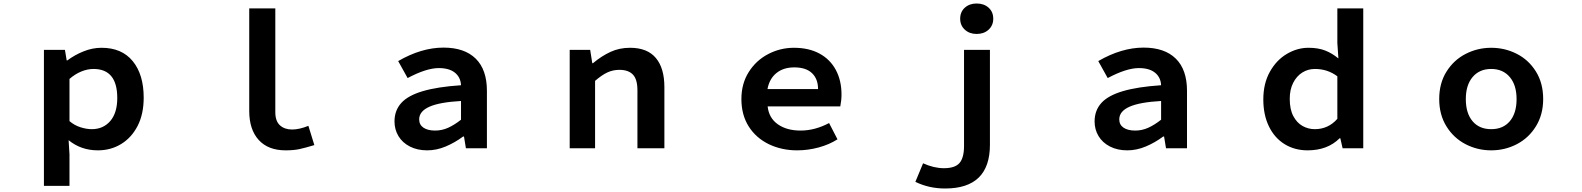

<svg xmlns="http://www.w3.org/2000/svg" viewBox="-20 -847 9040 1097"><path d="M231 -562H351L361 -502H365Q408 -534 458.5 -554Q509 -574 560 -574Q676 -574 738.5 -497.5Q801 -421 801 -289Q801 -195 766 -127Q731 -60 672 -24Q613 12 539 12Q443 12 372 -46L377 35V215H231ZM650 -287Q650 -453 514 -453Q480 -453 444.5 -438.5Q409 -424 377 -396V-155Q405 -131 439.5 -120Q474 -109 504 -109Q570 -109 610 -155.5Q650 -202 650 -287Z M1404 -213V-799H1553V-206Q1553 -155 1579.5 -131Q1606 -107 1649 -107Q1690 -107 1742 -128L1776 -18Q1723 -2 1690.5 5Q1658 12 1612 12Q1512 12 1458 -47.5Q1404 -107 1404 -213Z M2234 -153Q2234 -216 2273 -259Q2311 -301 2395 -326Q2479 -351 2614 -360Q2612 -405 2579.5 -431.5Q2547 -458 2487 -458Q2416 -458 2309 -401L2255 -498Q2388 -575 2514 -575Q2634 -575 2698 -512Q2762 -449 2762 -328V0H2642L2631 -67H2626Q2579 -32 2526.5 -10Q2474 12 2421 12Q2364 12 2321.5 -10Q2279 -32 2256.5 -69.5Q2234 -107 2234 -153ZM2614 -163V-270Q2491 -263 2433 -237Q2375 -211 2375 -165Q2375 -134 2399.5 -117.5Q2424 -101 2466 -101Q2505 -101 2540.5 -117Q2576 -133 2614 -163Z M3235 -562H3352L3364 -486H3368Q3417 -527 3468 -550.5Q3519 -574 3580 -574Q3678 -574 3727 -516Q3776 -458 3776 -349V0H3622V-331Q3622 -394 3596 -421Q3570 -448 3519 -448Q3482 -448 3450 -433Q3418 -418 3380 -385V0H3235Z M4373 -23Q4299 -59 4257.5 -125Q4216 -191 4216 -281Q4216 -369 4258 -435.5Q4300 -502 4369 -538Q4438 -574 4516 -574Q4601 -574 4662 -541Q4723 -508 4755.5 -447.5Q4788 -387 4788 -307Q4788 -274 4781 -239H4366Q4373 -173 4424 -137Q4475 -101 4554 -101Q4636 -101 4717 -144L4765 -51Q4718 -21 4657.5 -4.5Q4597 12 4534 12Q4446 12 4373 -23ZM4518 -462Q4456 -462 4416 -429.5Q4376 -397 4365 -338H4654Q4654 -396 4619.5 -429Q4585 -462 4518 -462Z M5210 192 5254 86Q5316 114 5373 114Q5437 114 5462.5 84Q5488 54 5488 -13V-562H5636V-20Q5636 230 5380 230Q5288 230 5210 192ZM5466 -740Q5466 -779 5492.5 -803Q5519 -827 5560 -827Q5602 -827 5628.5 -803Q5655 -779 5655 -740Q5655 -702 5628.5 -677.5Q5602 -653 5560 -653Q5519 -653 5492.5 -677.5Q5466 -702 5466 -740Z M6234 -153Q6234 -216 6273 -259Q6311 -301 6395 -326Q6479 -351 6614 -360Q6612 -405 6579.5 -431.5Q6547 -458 6487 -458Q6416 -458 6309 -401L6255 -498Q6388 -575 6514 -575Q6634 -575 6698 -512Q6762 -449 6762 -328V0H6642L6631 -67H6626Q6579 -32 6526.5 -10Q6474 12 6421 12Q6364 12 6321.5 -10Q6279 -32 6256.5 -69.5Q6234 -107 6234 -153ZM6614 -163V-270Q6491 -263 6433 -237Q6375 -211 6375 -165Q6375 -134 6399.5 -117.5Q6424 -101 6466 -101Q6505 -101 6540.5 -117Q6576 -133 6614 -163Z M7198 -279Q7198 -370 7235.5 -437Q7273 -504 7332.5 -539Q7392 -574 7456 -574Q7511 -574 7551 -558.5Q7591 -543 7627 -513L7621 -601V-799H7769V0H7651L7638 -57H7634Q7565 12 7451 12Q7377 12 7319.5 -23.5Q7262 -59 7230 -125Q7198 -191 7198 -279ZM7621 -168V-411Q7565 -453 7493 -453Q7453 -453 7420.5 -432.5Q7388 -412 7368.5 -373.5Q7349 -335 7349 -282Q7349 -222 7369.5 -183.5Q7390 -145 7422.5 -127Q7455 -109 7492 -109Q7569 -109 7621 -168Z M8203 -281Q8203 -372 8245 -438.5Q8287 -505 8355 -539.5Q8423 -574 8500 -574Q8578 -574 8646 -539.5Q8714 -505 8755.5 -438.5Q8797 -372 8797 -281Q8797 -193 8756 -126Q8715 -59 8647 -23.5Q8579 12 8500 12Q8421 12 8353 -23.5Q8285 -59 8244 -125.5Q8203 -192 8203 -281ZM8645 -281Q8645 -361 8606 -407Q8567 -453 8500 -453Q8433 -453 8394 -407Q8355 -361 8355 -281Q8355 -200 8393.5 -154.5Q8432 -109 8500 -109Q8568 -109 8606.5 -154.5Q8645 -200 8645 -281Z"/></svg>

Font: Merged Yaku Han JP
Style: Bold
Weight: 700
Designer: Ryoko NISHIZUKA 西塚涼子 (kana, bopomofo & ideographs); Paul D. Hunt (Latin, Greek & Cyrillic); Sandoll Communications 산돌커뮤니
Foundry: Adobe
Version: Version 2.004